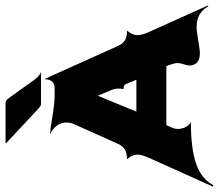

<svg xmlns="http://www.w3.org/2000/svg" viewBox="-98 -636 784 688"><g transform="rotate(-90 294.0 -292.0)"><path d="M123 -664.1H268.6Q272.7 -664.1 277.7 -661.1Q282.7 -658.2 285.2 -654.3L350.1 -563.7Q362.1 -546.1 378.9 -537.1H264.6Q258.5 -537.1 248 -546.9ZM-30.3 78.1 72.5 -150.4Q84 -176.3 84 -191.9Q84 -209.7 67.4 -229Q90.1 -229 102.4 -236.7Q114.7 -244.4 122.1 -260.3L192.1 -416.3Q199 -431.4 199 -445.6Q199 -465.1 187.4 -480.6Q175.8 -496.1 157 -504.9Q173.8 -504.2 220.3 -496.2Q266.8 -488.3 294.9 -488.3H323.2Q337.6 -488.3 345.7 -497.3Q353.8 -506.3 353.8 -521.7L355.7 -522.7L473.9 -260Q481.2 -244.1 493.4 -236.5Q505.6 -228.8 528.3 -228.8Q512 -209.7 512 -191.7Q512 -176 523.4 -150.1L618.2 60.5L615.2 62.5Q592.8 20.5 541 20.5Q525.6 20.5 492.9 26.4Q460.2 32.2 445.3 32.2Q433.8 32.2 425.4 28.8Q417 25.4 413 21.1Q408.9 16.8 406.5 10.7Q404.1 4.6 403.7 1.1Q403.3 -2.4 403.3 -5.9Q403.3 -12.9 407.7 -25.5Q412.1 -38.1 412.1 -46.9Q412.1 -57.1 408.2 -67.9L401.1 -87.9H189.7L179.7 -65.9Q176 -57.4 176 -46.6Q176 -32.2 182.6 -19Q189.2 -5.9 201.2 0Q103 0 49.4 19.4Q-4.2 38.8 -25.4 80.1ZM238 -195.3H352.3L336.9 -232.4Q334.7 -237.8 330.8 -239.4Q326.9 -241 318.6 -241.5Q320.6 -248.5 320.6 -258.3Q320.6 -272.7 316.4 -282.2L294.9 -333.5Z"/></g></svg>

Font: Agreloy
Style: Medium
Weight: 400
Designer: gluk
Foundry: gluk
Version: Version 0.27